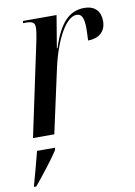

<svg xmlns="http://www.w3.org/2000/svg" viewBox="-96 -602 616 879"><g transform="rotate(-10 211.5 -162.5)"><path d="M118 -443 24 0H123L189 -302C218 -429 270 -521 318 -521C338 -521 352 -508 352 -452C352 -437 351 -420 350 -396C395 -396 433 -419 433 -472C433 -516 409 -546 358 -546C289 -546 242 -499 206 -386H203L228 -536H72L70 -526H84C115 -526 125 -518 125 -497C125 -482 122 -465 118 -443ZM-9 214 -10 221H0C33 182 89 111 114 71L116 61H32C20 109 6 160 -9 214Z"/></g></svg>

Font: Noto Serif Display ExtraCondensed Medium
Style: Italic
Weight: 500
Width: 2
Italic angle: -12°
Designer: Monotype Design Team
Foundry: Monotype Imaging Inc.
Version: Version 2.009